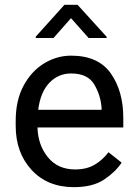

<svg xmlns="http://www.w3.org/2000/svg" viewBox="-20 -770 570 800"><path d="M486.8 -92.3Q460.9 -53.2 413.6 -21.7Q366.2 9.8 288.1 9.8Q177.7 9.8 111.6 -62Q45.4 -133.8 45.4 -245.6V-266.1Q45.4 -352.5 78.4 -413.3Q111.3 -474.1 164.1 -506.1Q216.8 -538.1 276.4 -538.1Q389.6 -538.1 441.7 -464.1Q493.7 -390.1 493.7 -279.3V-238.8H136.2Q138.2 -166 179.4 -115Q220.7 -64 293 -64Q340.8 -64 374 -83.5Q407.2 -103 432.1 -135.7ZM276.4 -463.9Q222.7 -463.9 185.5 -424.8Q148.4 -385.7 139.2 -312.5H403.3V-319.3Q399.9 -372.1 372.8 -418Q345.7 -463.9 276.4 -463.9ZM303.2 -750 424.3 -616.7V-611.8H349.1L275.9 -694.3L203.1 -611.8H128.9V-617.2L248.5 -750Z"/></svg>

Font: Roboto21382017
Style: Regular
Weight: 400
Designer: Christian Robertson
Foundry: Google
Version: Version 2.138; 2017